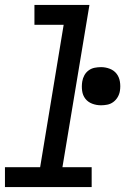

<svg xmlns="http://www.w3.org/2000/svg" viewBox="-28 -755 548 775"><path d="M-8 0V-80H134L229 -655H111V-735H333L224 -80H342V0ZM380 -330Q361 -330 344 -336.5Q327 -343 316.5 -356.5Q306 -370 303.5 -388.5Q301 -407 304 -426Q306 -439 312.5 -451Q319 -463 330 -471Q341 -479 354 -481.5Q367 -484 380 -484Q398 -484 415 -477.5Q432 -471 442.5 -457.5Q453 -444 456 -425.5Q459 -407 456 -388Q454 -375 447 -363Q440 -351 429 -343Q418 -335 405 -332.5Q392 -330 380 -330Z"/></svg>

Font: Iosevka Curly Medium Oblique
Style: Regular
Weight: 500
Italic angle: -9°
Monospace: yes
Designer: Belleve Invis
Foundry: Belleve Invis
Version: Version 11.1.0; ttfautohint (v1.8.3)